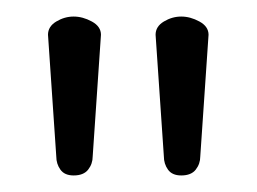

<svg xmlns="http://www.w3.org/2000/svg" viewBox="-20 -788 310 232"><path d="M69 -768Q80 -768 91 -762Q102 -756 102 -746L92 -599Q92 -590 86.5 -583Q81 -576 69 -576Q58 -576 53 -583Q48 -590 48 -599L38 -746Q38 -756 48 -762Q58 -768 69 -768ZM199 -768Q210 -768 221 -762Q232 -756 232 -746L222 -599Q222 -590 216.5 -583Q211 -576 199 -576Q188 -576 183 -583Q178 -590 178 -599L168 -746Q168 -756 178 -762Q188 -768 199 -768Z"/></svg>

Font: AkaAcidDosis
Style: Regular
Weight: 400
Designer: Edgar Tolentino, Pablo Impallari, Igino Marini, Aka-Acid
Foundry: Edgar Tolentino, Pablo Impallari, Igino Marini, Cyberella
Version: Version 1.007